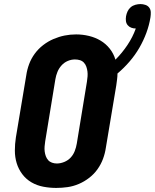

<svg xmlns="http://www.w3.org/2000/svg" viewBox="-20 -915 761 943"><path d="M256 8Q224 8 192.5 2Q161 -4 134.5 -19.5Q108 -35 89.5 -59.5Q71 -84 62 -113.5Q53 -143 53 -175.5Q53 -208 58 -240L109 -545Q113 -573 123 -600Q133 -627 150.5 -651Q168 -675 192 -693.5Q216 -712 243 -723.5Q270 -735 297.5 -740.5Q325 -746 354 -746Q386 -746 417 -738.5Q448 -731 474 -715.5Q500 -700 519 -676Q538 -652 547 -622Q580 -655 606 -694Q632 -733 647 -775Q635 -775 624.5 -779Q614 -783 607 -791.5Q600 -800 598.5 -811.5Q597 -823 599 -835Q601 -847 606.5 -859Q612 -871 622 -879.5Q632 -888 645 -891.5Q658 -895 670 -895Q682 -895 694 -891Q706 -887 713 -877.5Q720 -868 720.5 -855.5Q721 -843 719 -830Q713 -792 699 -754Q685 -716 664.5 -680.5Q644 -645 616.5 -613Q589 -581 557 -554Q557 -540 555 -525Q553 -510 551 -495L500 -190Q496 -162 486 -135Q476 -108 459 -84Q442 -60 418 -41.5Q394 -23 367 -11.5Q340 0 312 4Q284 8 256 8ZM259 -112Q277 -112 295.5 -119.5Q314 -127 327 -141Q340 -155 347 -173Q354 -191 357 -209L407 -514Q409 -527 410 -539.5Q411 -552 409.5 -564Q408 -576 404 -587.5Q400 -599 392 -607.5Q384 -616 372.5 -619.5Q361 -623 348 -623Q330 -623 312.5 -615.5Q295 -608 282 -593.5Q269 -579 262 -561.5Q255 -544 252 -526L202 -221Q200 -208 199 -195.5Q198 -183 199.5 -171Q201 -159 205 -148Q209 -137 216.5 -128.5Q224 -120 235.5 -116Q247 -112 259 -112Z"/></svg>

Font: Iosevka Slab HvExObl
Style: Regular
Weight: 900
Width: 7
Italic angle: -9°
Monospace: yes
Designer: Belleve Invis
Foundry: Belleve Invis
Version: Version 11.1.1; ttfautohint (v1.8.3)